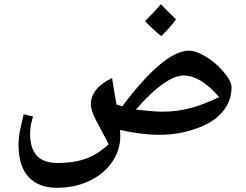

<svg xmlns="http://www.w3.org/2000/svg" viewBox="-20 -641 1171 913"><path d="M251 252Q162 252 115 199.5Q68 147 68 47Q68 30 70.5 8.5Q73 -13 79 -40Q85 -67 93 -98L137 -87Q123 -40 123 -7Q123 64 155 99Q187 134 254 134Q307 134 348.5 125Q390 116 426 96.5Q462 77 497 45Q462 -21 437 -68.5Q412 -116 412 -144Q412 -182 436.5 -213.5Q461 -245 513 -270Q513 -269 518.5 -234Q524 -199 534 -144L561 -135Q661 -268 740.5 -334Q820 -400 878 -400Q903 -400 932.5 -386Q962 -372 991.5 -349Q1021 -326 1045 -297Q1081 -255 1081 -226Q1081 -161 1039 -110Q997 -59 914 -30Q830 0 741 0Q695 0 648 -6Q601 -12 551 -23Q551 -16 551.5 -8.5Q552 -1 552 7Q552 74 512 131Q472 188 403 220Q369 236 330.5 244Q292 252 251 252ZM751 -110Q823 -110 886 -127Q949 -144 1022 -179Q978 -231 935.5 -256.5Q893 -282 854 -282Q819 -282 778.5 -257.5Q738 -233 699 -196Q660 -159 626 -120Q663 -116 694.5 -113Q726 -110 751 -110ZM747 -469Q696 -511 670 -541Q693 -564 711.5 -583.5Q730 -603 745 -621Q756 -609 774 -591Q792 -573 817 -549Q805 -532 787.5 -512Q770 -492 747 -469Z"/></svg>

Font: Noto Naskh Arabic
Style: Bold
Weight: 700
Designer: Monotype Design Team, David Williams, Mohamad Dakak and Nizar Qandah
Foundry: Monotype Imaging Inc.
Version: Version 2.016